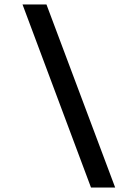

<svg xmlns="http://www.w3.org/2000/svg" viewBox="-20 -766 540 866"><path d="M390.5 80 81.5 -746H189.5L499.5 80Z"/></svg>

Font: Karla
Style: Bold Italic
Weight: 700
Italic angle: -8°
Designer: Jonathan Pinhorn
Version: Version 2.004;gftools[0.9.33]